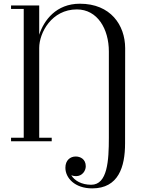

<svg xmlns="http://www.w3.org/2000/svg" viewBox="-20 -780 816 1060"><path d="M41 -19.5V0H265.5V-19.5H196.5V-515.5C196.5 -599 265 -728 404.5 -728C518 -728 581 -620 581 -496V-20C581 107 573.5 240 483.5 240C429.5 240 391.5 217 373.5 187.5C381.5 191 391 192.5 400 192.5C433.5 192.5 453.5 163.5 453.5 138C453.5 98 423 84 398 84C367.5 84 341 105 341 146C341 202.5 393 260 489 260C634 260 670.5 141.5 670.5 11.5L671 -514.5C670.5 -641.5 590.5 -759.5 421 -759.5C290.5 -759.5 222.5 -668.5 196.5 -588V-750H41V-730.5H111V-19.5Z"/></svg>

Font: Bodoni* 11
Style: Regular
Weight: 400
Version: Version 2.3